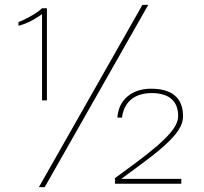

<svg xmlns="http://www.w3.org/2000/svg" viewBox="-20 -756 839 790"><path d="M173 -722H153L140 -711C125 -698 78 -673 56 -665V-650C85 -657 119 -673 153 -698V-343H173ZM566 -736 140 14H164L590 -736ZM453 0H726V-20H479L563 -82C706 -187 733 -235 733 -278C733 -355 686 -391 601 -391C522 -391 467 -344 463 -272H482C490 -337 534 -373 604 -373C672 -373 713 -343 713 -279C713 -238 678 -189 532 -81L453 -23Z"/></svg>

Font: Perun Thin
Style: Regular
Weight: 100
Foundry: Copyright (c) Stefan Peev, Context Ltd, 2016
Version: Version 1.089